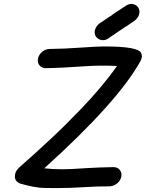

<svg xmlns="http://www.w3.org/2000/svg" viewBox="-20 -947 744 980"><path d="M269 13Q255 13 207.5 12.5Q160 12 83 -10Q56 -21 56 -46Q56 -51 57 -57Q60 -75 78 -92Q277 -268 365 -362L386 -383Q502 -503 577 -610Q551 -612 506 -612Q469 -612 433 -610Q290 -600 212 -599Q193 -600 181 -614Q173 -624 173 -638Q173 -643 174 -648Q178 -668 194.5 -682Q211 -696 231 -697Q312 -698 392 -704Q479 -710 513 -710Q689 -710 701 -675Q704 -667 704 -659Q704 -655 703 -651Q701 -644 698 -637Q583 -428 206 -88Q247 -83 297 -83Q339 -83 423 -89Q491 -93 559 -94Q580 -94 591 -80Q600 -69 600 -55Q600 -50 599 -45Q595 -25 578 -11Q561 3 540 4Q474 4 405.5 8.5Q337 13 269 13ZM624 -812H623Q615 -806 606 -801Q605 -800 605 -799L599 -796Q564 -772 530 -749Q518 -742 506 -742Q499 -742 492 -744Q473 -751 466 -767Q463 -775 463 -783Q463 -788 464 -792Q466 -798 469 -805Q478 -823 498 -834Q511 -843 526 -853Q530 -856 533 -858L552 -870L556 -874L626 -920Q639 -927 651 -927Q657 -927 663 -925Q682 -919 689 -902Q692 -895 692 -887Q692 -883 691 -878Q690 -872 687 -865Q677 -846 659 -836Q644 -826 630 -816Z"/></svg>

Font: Bad Comic
Style: Italic
Weight: 400
Italic angle: -11°
Designer: GGBotNet
Foundry: GGBotNet
Version: 0.95